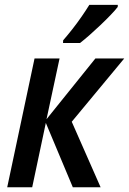

<svg xmlns="http://www.w3.org/2000/svg" viewBox="-20 -786 541 806"><path d="M10.3 0 125 -540.5H230L175.3 -285.6L380.4 -540.5H501.5L281.2 -274.9L402.3 0H285.6L172.4 -270L115.2 0ZM244.6 -605.5 245.1 -616.7Q264.6 -639.2 284.7 -664.8Q304.7 -690.4 322.8 -716.6Q340.8 -742.7 355 -765.6H474.6L474.1 -756.8Q463.9 -743.2 444.1 -722.7Q424.3 -702.1 400.9 -679.9Q377.4 -657.7 355 -637.9Q332.5 -618.2 315.9 -605.5Z"/></svg>

Font: Open Sans SemiCondensed SemiBold
Style: Italic
Weight: 600
Width: 4
Italic angle: -12°
Designer: Monotype Design Team
Foundry: Monotype Imaging Inc.
Version: Version 3.000